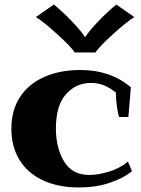

<svg xmlns="http://www.w3.org/2000/svg" viewBox="-20 -815 621 845"><path d="M138 -740 217 -795Q252 -767 294.5 -723Q337 -679 353 -653H356Q372 -679 414.5 -723Q457 -767 492 -795L571 -740Q536 -718 476 -663.5Q416 -609 400 -584H309Q293 -609 233 -663.5Q173 -718 138 -740ZM30 -248Q30 -330 68 -388Q106 -446 175 -476.5Q244 -507 335 -507Q465 -507 556 -431L545 -300H504Q498 -320 494 -350Q490 -380 490 -408Q463 -429 437 -439.5Q411 -450 381 -450Q314 -450 270 -400Q226 -350 226 -250Q226 -164 262 -104.5Q298 -45 372 -45Q413 -45 461 -60Q509 -75 543 -104L561 -62Q524 -31 463 -10.5Q402 10 328 10Q235 10 167.5 -22Q100 -54 65 -112.5Q30 -171 30 -248Z"/></svg>

Font: Trirong Black
Style: Regular
Weight: 900
Designer: Katatrad Team
Foundry: CadsonDemak
Version: Version 1.001